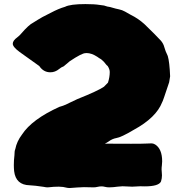

<svg xmlns="http://www.w3.org/2000/svg" viewBox="-20 -906 915 955"><path d="M325.7 29.3Q319.8 29.3 314.9 28.3Q293.9 22.5 272.5 22.5Q246.6 22.5 223.6 25.4Q220.7 25.9 215.8 25.9Q209 25.9 197.3 23.4Q152.3 16.6 127.9 15.6Q58.6 14.2 50.3 -54.7Q48.8 -69.8 48.8 -85Q48.8 -108.9 51.8 -133.3Q51.8 -155.3 56.2 -165Q63.5 -202.6 89.4 -236.8Q138.7 -312.5 275.4 -374.5Q281.2 -377 288.1 -378.4Q304.7 -383.3 329.6 -396.5Q347.2 -405.3 364.7 -413.1Q466.3 -453.6 497.1 -474.6L517.1 -495.1Q525.9 -522.5 525.9 -547.9Q525.9 -561.5 515.6 -577.6Q509.8 -582 506.3 -586.9Q499 -598.1 482.9 -611.3Q472.7 -616.7 463.9 -623.5Q435.1 -642.1 411.1 -642.1L404.8 -641.6Q387.2 -641.6 327.1 -601.6L296.9 -576.2Q284.7 -571.8 274.4 -563Q254.4 -546.4 230.5 -546.4Q196.3 -546.4 175.3 -577.6Q112.3 -622.1 77.9 -647.2Q43.5 -672.4 43.5 -688.5Q43.5 -704.1 66.4 -720.7Q76.7 -728.5 84 -737.3Q124 -783.7 146 -793.9L168 -807.6Q182.1 -817.4 232.4 -842.3Q272 -863.3 303.2 -872.1Q329.6 -885.7 404.8 -885.7Q450.2 -885.7 476.6 -881.3Q491.2 -878.9 494.6 -878.9Q498 -878.9 501 -877.4Q513.7 -872.6 527.3 -871.1Q560.5 -861.3 572.3 -859.4Q587.4 -856.4 601.8 -848.4Q616.2 -840.3 629.9 -832.5Q668.5 -813.5 699.2 -785.2Q752.9 -733.4 780.8 -703.1Q793 -688.5 797.4 -671.1Q801.8 -653.8 814.5 -627.4Q823.2 -598.6 826.2 -526.4L821.3 -496.6Q788.6 -397.5 786.6 -397.5Q756.8 -320.8 645.5 -260.3Q582.5 -222.7 558.1 -219.2Q538.6 -215.8 520 -202.1Q511.7 -196.3 501.5 -191.4L631.8 -190.9Q691.9 -190.9 706.1 -191.9Q715.3 -192.9 734.4 -192.9Q741.7 -192.9 751.5 -187.5Q786.6 -165.5 786.6 -103Q786.6 -92.8 785.2 -83.3Q783.7 -73.7 783.7 -63.5Q783.7 -56.2 784.7 -48.8Q785.6 -41.5 785.6 -33.7Q785.6 -18.6 780.8 -3.4Q770 21 699.2 21Q686.5 21 677.7 20.5Q671.4 20.5 637.7 22.5Q626 22.5 614 21.5Q602.1 20.5 589.4 20.5Q576.2 21 564.5 22.5Q545.9 25.4 523.4 25.9Q511.7 25.9 502.2 23.4Q492.7 21 485.4 21Q475.6 21 465.3 23.4Q455.1 25.9 445.3 25.9L397.5 24.9Q367.2 25.9 325.7 29.3Z"/></svg>

Font: Kaph
Style: Regular
Weight: 400
Designer: GGBotNet
Foundry: f0n7.com
Version: 1.10